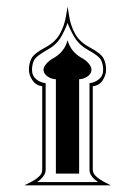

<svg xmlns="http://www.w3.org/2000/svg" viewBox="-20 -557 406 577"><path d="M313 0H53.2Q63.5 -5.4 75.2 -11.2Q86.9 -17.1 95.2 -24.9Q106.9 -33.7 106.9 -46.9V-305.7L113.3 -297.4Q89.8 -297.9 78.4 -314.5Q66.9 -331.1 66.9 -347.2Q66.9 -367.2 75 -382.1Q83 -397 117.2 -415Q146 -430.7 159.7 -454.8Q173.3 -479 178.2 -507.8L183.1 -537.1L188 -507.8Q192.4 -479 206.1 -454.8Q219.7 -430.7 249 -415Q282.7 -397 290.8 -382.1Q298.8 -367.2 298.8 -347.2Q298.8 -331.1 287.8 -314.5Q276.9 -297.9 252.4 -297.4L258.8 -305.7V-46.9Q258.8 -35.2 271 -24.9Q280.3 -17.1 291.3 -11.2Q302.2 -5.4 313 0ZM290 -347.2Q290 -362.3 284.4 -375.2Q278.8 -388.2 244.1 -407.2Q218.3 -421.4 204.3 -444.3Q190.4 -467.3 181.2 -492.7H184.6Q176.3 -467.3 162.4 -444.3Q148.4 -421.4 122.1 -407.2Q87.9 -388.2 82 -375.2Q76.2 -362.3 76.2 -347.2Q76.2 -329.1 88.9 -318.8Q101.6 -308.6 117.2 -307.1V-46.9Q117.2 -38.1 112.5 -30.8Q107.9 -23.4 102.1 -18.1Q99.1 -15.1 95 -12.2Q90.8 -9.3 87.9 -7.3L84 -9.8H282.7L279.8 -7.3Q274.9 -9.3 271.5 -12.2Q268.1 -15.1 264.2 -18.1Q257.8 -23.4 253.4 -30.8Q249 -38.1 249 -46.9V-307.1Q264.6 -308.6 277.3 -318.8Q290 -329.1 290 -347.2ZM254.9 -348.1Q254.9 -334.5 241 -325.9Q227.1 -317.4 212.4 -319.3L217.8 -326.7V-35.2H147.9V-326.7L153.3 -319.3Q138.7 -317.4 124.8 -325.9Q110.8 -334.5 110.8 -348.1Q110.8 -355 118.7 -364.7Q126.5 -374.5 143.1 -383.8Q157.2 -392.1 167.7 -405Q178.2 -418 183.1 -436Q192.9 -401.4 224.1 -383.8Q240.7 -374.5 247.8 -364.7Q254.9 -355 254.9 -348.1Z"/></svg>

Font: Lateef
Style: Bold
Weight: 700
Designer: SIL International
Foundry: SIL International
Version: Version 4.200